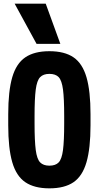

<svg xmlns="http://www.w3.org/2000/svg" viewBox="-20 -1020 540 1050"><path d="M250 10Q168 10 118.5 -23.5Q69 -57 47 -133Q25 -209 25 -335V-395Q25 -522 47 -597.5Q69 -673 118.5 -706.5Q168 -740 250 -740Q333 -740 382 -706.5Q431 -673 453 -597.5Q475 -522 475 -395V-335Q475 -209 453 -133Q431 -57 382 -23.5Q333 10 250 10ZM250 -114Q284 -114 301 -132Q318 -150 324.5 -199.5Q331 -249 331 -345V-385Q331 -481 324.5 -530.5Q318 -580 301 -598Q284 -616 250 -616Q217 -616 199.5 -598Q182 -580 175.5 -530.5Q169 -481 169 -385V-345Q169 -249 175.5 -199.5Q182 -150 199.5 -132Q217 -114 250 -114ZM180 -780 60 -1000H230L310 -780Z"/></svg>

Font: M PLUS Code Latin
Style: Bold
Weight: 700
Designer: Coji Morishita
Foundry: UNDERFOREST DESIGN
Version: Version 1.002; ttfautohint (v1.8.3)